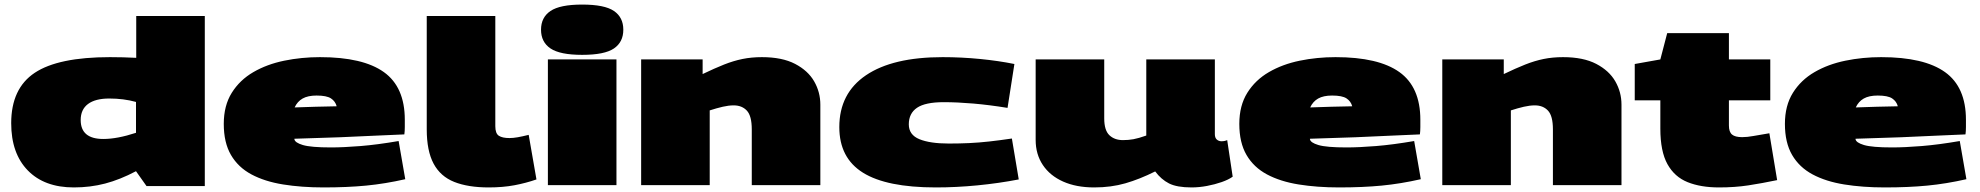

<svg xmlns="http://www.w3.org/2000/svg" viewBox="-20 -810 8663 840"><path d="M621 4 575 -61Q505 -24 440 -7Q375 10 303 10Q174 10 101.5 -64.5Q29 -139 29 -271Q29 -423 132 -491.5Q235 -560 461 -560Q519 -560 576 -557V-740H876V4ZM575 -229V-364Q521 -379 458 -379Q397 -379 365 -355Q333 -331 333 -285Q333 -202 432 -202Q493 -202 575 -229Z M1396 10Q1299 10 1218.5 -3Q1138 -16 1080 -47Q1022 -78 990.5 -132Q959 -186 959 -268Q959 -348 994 -404Q1029 -460 1088.5 -494.5Q1148 -529 1223.5 -544.5Q1299 -560 1380 -560Q1568 -560 1659.5 -494.5Q1751 -429 1751 -286Q1751 -273 1751 -254.5Q1751 -236 1749 -222Q1692 -220 1623 -216.5Q1554 -213 1467 -209.5Q1380 -206 1268 -203V-201Q1270 -186 1305 -175.5Q1340 -165 1428 -165Q1483 -165 1557 -171Q1631 -177 1724 -193L1753 -26Q1665 -6 1582 2Q1499 10 1396 10ZM1269 -340Q1313 -342 1361.5 -343Q1410 -344 1453 -345Q1447 -367 1428 -379.5Q1409 -392 1365 -392Q1327 -392 1304 -379Q1281 -366 1269 -340Z M2147 -740V-258Q2147 -226 2162.5 -216Q2178 -206 2209 -206Q2225 -206 2245 -209.5Q2265 -213 2293 -220L2327 -25Q2281 -9 2230.5 0.5Q2180 10 2118 10Q2028 10 1967.5 -14Q1907 -38 1877 -94Q1847 -150 1847 -244V-740Z M2527 -570Q2430 -570 2388.5 -598Q2347 -626 2347 -680Q2347 -734 2388.5 -762Q2430 -790 2527 -790Q2625 -790 2666 -762Q2707 -734 2707 -680Q2707 -626 2666 -598Q2625 -570 2527 -570ZM2377 0V-550H2677V0Z M2785 0V-550H3054V-486Q3106 -511 3147.5 -527.5Q3189 -544 3228.5 -552Q3268 -560 3313 -560Q3402 -560 3458.5 -530.5Q3515 -501 3542 -454Q3569 -407 3569 -352V0H3269V-244Q3269 -303 3247.5 -326Q3226 -349 3190 -349Q3168 -349 3142 -343Q3116 -337 3085 -327V0Z M3652 -254Q3652 -402 3769 -481Q3886 -560 4104 -560Q4186 -560 4267.5 -552Q4349 -544 4418 -530L4388 -338Q4308 -351 4238 -357Q4168 -363 4109 -363Q4028 -363 3992 -338.5Q3956 -314 3956 -266Q3956 -220 4002.5 -201Q4049 -182 4131 -182Q4178 -182 4220.5 -184Q4263 -186 4308 -191Q4353 -196 4407 -204L4437 -25Q4349 -8 4256 1Q4163 10 4074 10Q3859 10 3755.5 -54.5Q3652 -119 3652 -254Z M4767 10Q4689 10 4631.5 -15.5Q4574 -41 4542.5 -88Q4511 -135 4511 -198V-550H4811V-292Q4811 -240 4833.5 -218.5Q4856 -197 4893 -197Q4917 -197 4939 -201Q4961 -205 4995 -217V-550H5295V-223Q5295 -207 5303.5 -199.5Q5312 -192 5324 -192Q5338 -192 5349 -197L5373 -37Q5355 -24 5325 -13.5Q5295 -3 5260.5 3.5Q5226 10 5193 10Q5129 10 5094.5 -7.5Q5060 -25 5034 -60Q4966 -26 4903.5 -8Q4841 10 4767 10Z M5839 10Q5742 10 5661.5 -3Q5581 -16 5523 -47Q5465 -78 5433.5 -132Q5402 -186 5402 -268Q5402 -348 5437 -404Q5472 -460 5531.5 -494.5Q5591 -529 5666.5 -544.5Q5742 -560 5823 -560Q6011 -560 6102.5 -494.5Q6194 -429 6194 -286Q6194 -273 6194 -254.5Q6194 -236 6192 -222Q6135 -220 6066 -216.5Q5997 -213 5910 -209.5Q5823 -206 5711 -203V-201Q5713 -186 5748 -175.5Q5783 -165 5871 -165Q5926 -165 6000 -171Q6074 -177 6167 -193L6196 -26Q6108 -6 6025 2Q5942 10 5839 10ZM5712 -340Q5756 -342 5804.5 -343Q5853 -344 5896 -345Q5890 -367 5871 -379.5Q5852 -392 5808 -392Q5770 -392 5747 -379Q5724 -366 5712 -340Z M6290 0V-550H6559V-486Q6611 -511 6652.5 -527.5Q6694 -544 6733.5 -552Q6773 -560 6818 -560Q6907 -560 6963.5 -530.5Q7020 -501 7047 -454Q7074 -407 7074 -352V0H6774V-244Q6774 -303 6752.5 -326Q6731 -349 6695 -349Q6673 -349 6647 -343Q6621 -337 6590 -327V0Z M7500 10Q7421 10 7363.5 -13Q7306 -36 7275 -92Q7244 -148 7244 -247V-371H7132V-530L7244 -550L7274 -665H7544V-550H7725V-371H7544V-261Q7544 -233 7557.5 -221.5Q7571 -210 7602 -210Q7624 -210 7651 -215Q7678 -220 7721 -227L7755 -22Q7688 -8 7629 1Q7570 10 7500 10Z M8226 10Q8129 10 8048.5 -3Q7968 -16 7910 -47Q7852 -78 7820.5 -132Q7789 -186 7789 -268Q7789 -348 7824 -404Q7859 -460 7918.5 -494.5Q7978 -529 8053.5 -544.5Q8129 -560 8210 -560Q8398 -560 8489.5 -494.5Q8581 -429 8581 -286Q8581 -273 8581 -254.5Q8581 -236 8579 -222Q8522 -220 8453 -216.5Q8384 -213 8297 -209.5Q8210 -206 8098 -203V-201Q8100 -186 8135 -175.5Q8170 -165 8258 -165Q8313 -165 8387 -171Q8461 -177 8554 -193L8583 -26Q8495 -6 8412 2Q8329 10 8226 10ZM8099 -340Q8143 -342 8191.5 -343Q8240 -344 8283 -345Q8277 -367 8258 -379.5Q8239 -392 8195 -392Q8157 -392 8134 -379Q8111 -366 8099 -340Z"/></svg>

Font: Georama ExtraExtended Black
Style: Regular
Weight: 900
Width: 8
Designer: Jean-Baptiste Levee
Foundry: Production Type
Version: Version 1.000